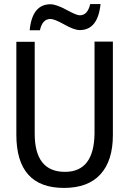

<svg xmlns="http://www.w3.org/2000/svg" viewBox="-20 -921 640 951"><path d="M539.1 -714.8V-252Q539.1 -125 477.5 -57.6Q416 9.8 296.9 9.8Q61 9.8 61 -253.9V-713.9H151.9V-258.8Q151.9 -69.8 301.8 -69.8Q445.8 -69.8 448.2 -259.8V-714.8ZM177.7 -771H127Q139.2 -899.9 230 -899.9Q258.3 -899.9 308.6 -872.6Q358.4 -845.2 375 -845.2Q414.1 -845.2 426.8 -900.9H478Q464.8 -772 375 -772Q347.2 -772 298.3 -799.8Q249.5 -827.1 230 -827.1Q189.9 -827.1 177.7 -771Z"/></svg>

Font: Droid Sans Mono
Style: Regular
Weight: 400
Monospace: yes
Foundry: Ascender Corporation
Version: Version 1.00 build 112